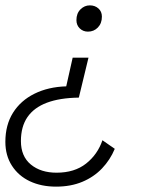

<svg xmlns="http://www.w3.org/2000/svg" viewBox="-40 -526 553 716"><path d="M290 -311 254 -162Q183 -161 135 -143Q87 -125 62.5 -89.5Q38 -54 38 0Q38 57 75 87.5Q112 118 171 118Q238 118 281 84Q324 50 342 -3L388 29Q371 70 340.5 102Q310 134 267 152Q224 170 169 170Q114 170 71.5 150Q29 130 4.5 92Q-20 54 -20 3Q-20 -60 8.5 -105.5Q37 -151 88.5 -176.5Q140 -202 207 -204L231 -311ZM295 -506Q314 -506 327 -494.5Q340 -483 340 -464Q340 -439 325 -423.5Q310 -408 288 -408Q270 -408 257.5 -420Q245 -432 245 -451Q245 -476 260 -491Q275 -506 295 -506Z"/></svg>

Font: Kantumruy Pro Light
Style: Italic
Weight: 300
Italic angle: -13°
Version: Version 1.002